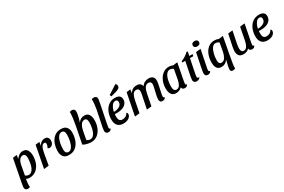

<svg xmlns="http://www.w3.org/2000/svg" viewBox="142 -2266 5856 3963"><g transform="rotate(-30 3069.5 -284.5)"><path d="M509 -341Q509 -249 477 -166.5Q445 -84 380 -32Q315 20 223 20Q201 20 186 16.5Q171 13 142 3Q127 101 127 147Q127 172 131 185Q109 200 78 200Q49 200 29 182.5Q9 165 9 127Q9 114 18.5 61Q28 8 38 -41L128 -510L224 -522L212 -432Q240 -478 281 -504Q322 -530 373 -530Q442 -530 475.5 -478.5Q509 -427 509 -341ZM393 -360Q393 -453 329 -453Q279 -453 247 -411Q215 -369 203 -309L159 -71Q194 -40 240 -40Q288 -40 323 -85.5Q358 -131 375.5 -204.5Q393 -278 393 -360Z M763 -522 751 -432Q770 -476 808.5 -503Q847 -530 893 -530Q939 -530 963 -502Q987 -474 987 -430Q987 -379 959.5 -343.5Q932 -308 889 -308Q857 -308 845 -326Q857 -343 865.5 -367.5Q874 -392 874 -412Q874 -453 838 -453Q765 -453 734 -278L685 0L568 12L668 -510Z M994 -158Q994 -254 1024.5 -339Q1055 -424 1119 -477Q1183 -530 1278 -530Q1372 -530 1411 -478Q1450 -426 1450 -353Q1450 -257 1419 -171.5Q1388 -86 1324 -33Q1260 20 1166 20Q1072 20 1033 -32.5Q994 -85 994 -158ZM1334 -366Q1334 -470 1260 -470Q1212 -470 1178 -420.5Q1144 -371 1127 -295.5Q1110 -220 1110 -144Q1110 -40 1185 -40Q1233 -40 1266.5 -90Q1300 -140 1317 -215.5Q1334 -291 1334 -366Z M1976 -341Q1976 -250 1943.5 -167Q1911 -84 1847 -32Q1783 20 1692 20Q1646 20 1591.5 6.5Q1537 -7 1503 -30L1583 -439Q1617 -624 1618 -702V-714Q1618 -726 1616 -740Q1636 -754 1668 -754Q1698 -754 1718.5 -737Q1739 -720 1739 -683Q1739 -645 1724.5 -581Q1710 -517 1687 -447Q1714 -487 1752 -508.5Q1790 -530 1837 -530Q1909 -530 1942.5 -479Q1976 -428 1976 -341ZM1860 -354Q1860 -403 1845.5 -428Q1831 -453 1797 -453Q1742 -453 1709 -401.5Q1676 -350 1662 -279L1623 -70Q1642 -55 1664 -47.5Q1686 -40 1706 -40Q1754 -40 1789 -85Q1824 -130 1842 -202Q1860 -274 1860 -354Z M2033 -48Q2033 -72 2042 -122Q2051 -172 2081 -313Q2081 -312 2119 -498Q2143 -636 2143 -701Q2143 -727 2139 -740Q2162 -754 2192 -754Q2221 -754 2242 -737.5Q2263 -721 2263 -684Q2263 -667 2247.5 -588.5Q2232 -510 2230 -498Q2229 -492 2228 -485Q2227 -478 2225 -471L2206 -380Q2171 -208 2158 -141.5Q2145 -75 2145 -62Q2145 -47 2152.5 -38Q2160 -29 2175 -28Q2169 -4 2149 8Q2129 20 2102 20Q2070 20 2051.5 2Q2033 -16 2033 -48Z M2280 -178Q2280 -267 2312 -347.5Q2344 -428 2409 -479Q2474 -530 2568 -530Q2631 -530 2668 -503Q2705 -476 2705 -415Q2705 -359 2671.5 -318.5Q2638 -278 2580.5 -257.5Q2523 -237 2453 -237Q2425 -237 2399 -239Q2396 -206 2396 -179Q2396 -122 2417 -93Q2438 -64 2489 -64Q2532 -64 2566 -84.5Q2600 -105 2619 -143Q2631 -140 2637 -128.5Q2643 -117 2643 -102Q2643 -72 2621.5 -43.5Q2600 -15 2559 2.5Q2518 20 2464 20Q2375 20 2327.5 -29.5Q2280 -79 2280 -178ZM2596 -415Q2596 -444 2582.5 -458.5Q2569 -473 2544 -473Q2492 -473 2455 -415.5Q2418 -358 2406 -288Q2483 -288 2539.5 -320Q2596 -352 2596 -415ZM2716 -769Q2733 -763 2740.5 -747.5Q2748 -732 2748 -713Q2748 -676 2718 -656.5Q2688 -637 2634 -622L2522 -592L2505 -633Z M3324 -55Q3324 -98 3358 -238Q3360 -249 3369 -286.5Q3378 -324 3382 -348Q3386 -372 3386 -385Q3386 -418 3368.5 -435.5Q3351 -453 3320 -453Q3264 -453 3233 -402.5Q3202 -352 3188 -278L3134 0L3020 12L3071 -241Q3072 -248 3083 -299.5Q3094 -351 3094 -384Q3094 -418 3077.5 -435.5Q3061 -453 3030 -453Q2975 -453 2946.5 -404.5Q2918 -356 2903 -278L2849 0L2735 12L2837 -510L2932 -522L2920 -432Q2971 -530 3084 -530Q3137 -530 3165 -507.5Q3193 -485 3202 -439Q3228 -485 3272.5 -507.5Q3317 -530 3369 -530Q3432 -530 3464.5 -498.5Q3497 -467 3497 -410Q3497 -377 3488.5 -332Q3480 -287 3462 -204Q3436 -94 3436 -65Q3436 -49 3442.5 -39Q3449 -29 3466 -28Q3460 -4 3439.5 8Q3419 20 3392 20Q3324 20 3324 -55Z M3572 -169Q3572 -267 3607.5 -350Q3643 -433 3706 -481.5Q3769 -530 3847 -530Q3895 -530 3950 -509L4051 -522L3971 -104Q3966 -74 3966 -62Q3966 -29 3997 -28Q3990 -4 3969.5 8Q3949 20 3922 20Q3894 20 3875.5 5Q3857 -10 3854 -37Q3794 20 3715 20Q3642 20 3607 -31Q3572 -82 3572 -169ZM3879 -200 3923 -439Q3904 -454 3882 -462Q3860 -470 3842 -470Q3793 -470 3758 -424.5Q3723 -379 3705.5 -305.5Q3688 -232 3688 -150Q3688 -40 3759 -40Q3809 -40 3838 -87.5Q3867 -135 3879 -200Z M4131 -49Q4131 -87 4166 -253L4180 -322L4209 -465H4138L4142 -495Q4190 -513 4237 -543Q4284 -573 4320 -609H4351L4331 -510H4409L4400 -465H4321L4252 -125Q4244 -87 4244 -66Q4244 -28 4274 -28Q4284 -28 4294 -31Q4269 21 4201 21Q4172 21 4151.5 2Q4131 -17 4131 -49Z M4500 -660Q4500 -691 4521.5 -707.5Q4543 -724 4576 -724Q4609 -724 4629.5 -708Q4650 -692 4650 -662Q4650 -631 4629 -614.5Q4608 -598 4574 -598Q4541 -598 4520.5 -614Q4500 -630 4500 -660ZM4405 -48Q4405 -78 4424 -176L4492 -510L4606 -522L4522 -104Q4517 -77 4517 -62Q4517 -47 4524.5 -38Q4532 -29 4547 -28Q4541 -4 4520.5 8Q4500 20 4473 20Q4441 20 4423 2Q4405 -16 4405 -48Z M5021 164Q5021 179 5022 185Q4997 200 4967 200Q4935 200 4922 186.5Q4909 173 4909 145Q4909 126 4916 86Q4928 24 4952 -68Q4896 20 4798 20Q4726 20 4693 -28Q4660 -76 4660 -162Q4660 -255 4690.5 -339Q4721 -423 4783.5 -476.5Q4846 -530 4937 -530Q4964 -530 4987 -525Q5010 -520 5038 -509L5138 -522L5053 -62Q5037 24 5029 76Q5021 128 5021 164ZM4974 -231 5012 -440Q4994 -454 4971 -462Q4948 -470 4927 -470Q4879 -470 4845 -420Q4811 -370 4793.5 -295Q4776 -220 4776 -146Q4776 -103 4791 -80Q4806 -57 4841 -57Q4894 -57 4927 -109Q4960 -161 4974 -231Z M5187 -124Q5187 -163 5200.5 -233.5Q5214 -304 5254 -489Q5256 -503 5258 -510L5367 -522Q5322 -308 5309.5 -239Q5297 -170 5297 -129Q5297 -90 5312 -65Q5327 -40 5363 -40Q5411 -40 5440 -86.5Q5469 -133 5482 -200L5542 -510L5655 -522L5574 -104Q5569 -74 5569 -62Q5569 -47 5576.5 -38Q5584 -29 5599 -28Q5593 -4 5573 8Q5553 20 5526 20Q5497 20 5479 5.5Q5461 -9 5457 -37Q5437 -9 5399.5 5.5Q5362 20 5321 20Q5251 20 5219 -18.5Q5187 -57 5187 -124Z M5713 -178Q5713 -267 5745 -347.5Q5777 -428 5842 -479Q5907 -530 6001 -530Q6064 -530 6101 -503Q6138 -476 6138 -415Q6138 -359 6104.5 -318.5Q6071 -278 6013.5 -257.5Q5956 -237 5886 -237Q5858 -237 5832 -239Q5829 -206 5829 -179Q5829 -122 5850 -93Q5871 -64 5922 -64Q5965 -64 5999 -84.5Q6033 -105 6052 -143Q6064 -140 6070 -128.5Q6076 -117 6076 -102Q6076 -72 6054.5 -43.5Q6033 -15 5992 2.5Q5951 20 5897 20Q5808 20 5760.5 -29.5Q5713 -79 5713 -178ZM6029 -415Q6029 -444 6015.5 -458.5Q6002 -473 5977 -473Q5925 -473 5888 -415.5Q5851 -358 5839 -288Q5916 -288 5972.5 -320Q6029 -352 6029 -415Z"/></g></svg>

Font: Sansita SW
Style: Italic
Weight: 400
Italic angle: -11°
Designer: Pablo Cosgaya
Foundry: Omnibus-Type
Version: Version 1.000